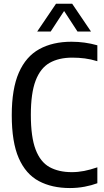

<svg xmlns="http://www.w3.org/2000/svg" viewBox="-20 -966 537 996"><path d="M342.5 9.5Q249 9.5 181.2 -26.8Q113.5 -63 77.2 -145.8Q41 -228.5 41 -368.5Q41 -505.5 77.8 -589.2Q114.5 -673 184 -711.2Q253.5 -749.5 351 -749.5Q420 -749.5 485 -731V-648.5Q451 -659 419.5 -663Q388 -667 355 -667Q285 -667 237.2 -639.8Q189.5 -612.5 164.8 -547.8Q140 -483 140 -370.5Q140 -255 164.8 -190.2Q189.5 -125.5 237 -99.2Q284.5 -73 352.5 -73Q384.5 -73 416.5 -79.2Q448.5 -85.5 485 -98V-15.5Q456 -4.5 419 2.5Q382 9.5 342.5 9.5ZM173 -802.5 270.5 -946.5H354.5L452 -802.5H382L312.5 -909L243 -802.5Z"/></svg>

Font: Encode Sans Condensed Medium
Style: Regular
Weight: 500
Width: 3
Designer: Multiple Designers
Foundry: Impallari Type
Version: Version 3.000; ttfautohint (v1.8.3) -l 8 -r 50 -G 200 -x 14 